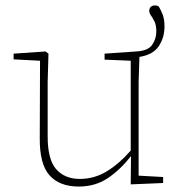

<svg xmlns="http://www.w3.org/2000/svg" viewBox="-20 -672 664 705"><path d="M460 5 461 -99Q424 -51 377.5 -19Q331 13 269 13Q199 13 162 -28Q125 -69 126 -166L127 -449L30 -454V-475L147 -483L158 -475L155 -371V-171Q155 -86 186.5 -50.5Q218 -15 273 -15Q326 -15 371.5 -42.5Q417 -70 460 -119V-449L364 -453V-475L479 -483Q523 -485 538.5 -507Q554 -529 554 -557Q554 -579 547.5 -592.5Q541 -606 534.5 -615Q528 -624 528 -632Q528 -642 534 -647Q540 -652 548 -652Q558 -652 563 -648Q571 -635 577.5 -618Q584 -601 584 -574Q584 -534 563 -502.5Q542 -471 492 -463L489 -371V-27L579 -22V0Z"/></svg>

Font: Source Serif 4 SmText ExtraLight
Style: Regular
Weight: 200
Designer: Frank Grießhammer
Foundry: Adobe
Version: Version 4.005;hotconv 1.1.0;makeotfexe 2.6.0